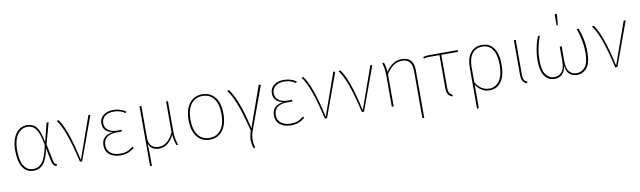

<svg xmlns="http://www.w3.org/2000/svg" viewBox="-48 -1393 7491 2247"><g transform="rotate(-10 3697.5 -269.5)"><path d="M435 -297 492 -519H516L447 -267L488 -69Q494 -43 503 -32Q512 -21 527 -16L520 3Q499 -3 486 -16.5Q473 -30 466 -61L433 -224Q409 -99 364 -44.5Q319 10 246 10Q163 10 118 -58.5Q73 -127 73 -262Q73 -341 95.5 -401.5Q118 -462 159.5 -495.5Q201 -529 257 -529Q306 -529 339.5 -508Q373 -487 396.5 -436.5Q420 -386 435 -297ZM96 -262Q96 -136 135 -73.5Q174 -11 246 -11Q312 -11 355 -67.5Q398 -124 425 -265Q408 -359 385.5 -412Q363 -465 333 -487Q303 -509 258 -509Q211 -509 174 -479.5Q137 -450 116.5 -394Q96 -338 96 -262Z M811 -19 990 -523 1012 -518 823 0H797Q748 -213 703.5 -334Q659 -455 612 -517L633 -524Q677 -467 721 -347.5Q765 -228 811 -19Z M1434 -484 1421 -468Q1392 -488 1359.5 -498.5Q1327 -509 1286 -509Q1219 -509 1181 -478Q1143 -447 1143 -395Q1143 -346 1181 -314.5Q1219 -283 1285 -283H1343L1340 -263H1282Q1204 -263 1163 -231Q1122 -199 1122 -137Q1122 -78 1165 -44.5Q1208 -11 1279 -11Q1330 -11 1364 -24.5Q1398 -38 1433 -67L1445 -52Q1411 -22 1372 -6Q1333 10 1278 10Q1199 10 1149.5 -29.5Q1100 -69 1100 -137Q1100 -200 1137 -234Q1174 -268 1237 -274Q1180 -284 1150.5 -315.5Q1121 -347 1121 -395Q1121 -457 1166.5 -493Q1212 -529 1284 -529Q1368 -529 1434 -484Z M1943 5Q1930 -29 1924 -56.5Q1918 -84 1916 -123Q1848 10 1736 10Q1640 10 1614 -74Q1618 -3 1618 64V192L1596 194V-519H1618V-142Q1618 -74 1651 -42.5Q1684 -11 1736 -11Q1845 -11 1912 -152V-519H1934V-170Q1934 -118 1941 -77.5Q1948 -37 1963 3Z M2548 -262Q2548 -134 2492 -62Q2436 10 2340 10Q2243 10 2188 -61.5Q2133 -133 2133 -259Q2133 -386 2189.5 -457.5Q2246 -529 2341 -529Q2437 -529 2492.5 -459.5Q2548 -390 2548 -262ZM2156 -259Q2156 -141 2204.5 -76Q2253 -11 2340 -11Q2426 -11 2475.5 -76Q2525 -141 2525 -262Q2525 -380 2476.5 -444.5Q2428 -509 2341 -509Q2255 -509 2205.5 -444Q2156 -379 2156 -259Z M2841 -38 3014 -524 3038 -518 2854 -16Q2831 46 2831 100Q2831 140 2845 194L2826 196Q2808 144 2808 98Q2808 51 2829 -11Q2777 -219 2731.5 -336.5Q2686 -454 2638 -517L2659 -524Q2705 -464 2750 -351.5Q2795 -239 2841 -38Z M3460 -484 3447 -468Q3418 -488 3385.5 -498.5Q3353 -509 3312 -509Q3245 -509 3207 -478Q3169 -447 3169 -395Q3169 -346 3207 -314.5Q3245 -283 3311 -283H3369L3366 -263H3308Q3230 -263 3189 -231Q3148 -199 3148 -137Q3148 -78 3191 -44.5Q3234 -11 3305 -11Q3356 -11 3390 -24.5Q3424 -38 3459 -67L3471 -52Q3437 -22 3398 -6Q3359 10 3304 10Q3225 10 3175.5 -29.5Q3126 -69 3126 -137Q3126 -200 3163 -234Q3200 -268 3263 -274Q3206 -284 3176.5 -315.5Q3147 -347 3147 -395Q3147 -457 3192.5 -493Q3238 -529 3310 -529Q3394 -529 3460 -484Z M3721 -19 3900 -523 3922 -518 3733 0H3707Q3658 -213 3613.5 -334Q3569 -455 3522 -517L3543 -524Q3587 -467 3631 -347.5Q3675 -228 3721 -19Z M4161 -19 4340 -523 4362 -518 4173 0H4147Q4098 -213 4053.5 -334Q4009 -455 3962 -517L3983 -524Q4027 -467 4071 -347.5Q4115 -228 4161 -19Z M4854 -369V196L4832 192V-367Q4832 -509 4715 -509Q4655 -509 4610 -477Q4565 -445 4525 -384V0H4503V-363Q4503 -452 4482 -520L4502 -523Q4520 -478 4523 -410Q4600 -529 4715 -529Q4785 -529 4819.5 -488Q4854 -447 4854 -369Z M5179 -498V-106Q5179 -65 5190 -45.5Q5201 -26 5229 -14L5223 5Q5186 -9 5171.5 -33.5Q5157 -58 5157 -106V-498H5040Q5014 -498 5000.5 -496.5Q4987 -495 4971 -489L4965 -508Q4980 -514 4996 -516.5Q5012 -519 5037 -519H5377V-498Z M5854 -264Q5854 -131 5803 -60.5Q5752 10 5666 10Q5613 10 5572 -15.5Q5531 -41 5503 -85V192L5481 196V-298Q5481 -402 5528.5 -465.5Q5576 -529 5668 -529Q5758 -529 5806 -458.5Q5854 -388 5854 -264ZM5831 -264Q5831 -382 5789 -445.5Q5747 -509 5667 -509Q5587 -509 5545 -452Q5503 -395 5503 -295V-116Q5531 -66 5572 -38.5Q5613 -11 5665 -11Q5742 -11 5786.5 -75.5Q5831 -140 5831 -264Z M6067 -106Q6067 -65 6078 -45Q6089 -25 6117 -14L6110 5Q6073 -9 6059 -33.5Q6045 -58 6045 -106V-519H6067Z M6868 -235Q6868 -101 6821 -45.5Q6774 10 6704 10Q6647 10 6612 -23.5Q6577 -57 6572 -125Q6563 -57 6528 -23.5Q6493 10 6438 10Q6364 10 6320 -49.5Q6276 -109 6276 -236Q6276 -378 6331 -519H6354Q6299 -378 6299 -235Q6299 -115 6338 -63Q6377 -11 6437 -11Q6492 -11 6526 -50.5Q6560 -90 6560 -177V-350L6583 -354V-176Q6583 -88 6616 -49.5Q6649 -11 6702 -11Q6764 -11 6804.5 -60.5Q6845 -110 6845 -233Q6845 -369 6792 -519H6815Q6837 -464 6852.5 -390.5Q6868 -317 6868 -235ZM6594 -733 6582 -603H6567V-735Z M7172 -19 7351 -523 7373 -518 7184 0H7158Q7109 -213 7064.5 -334Q7020 -455 6973 -517L6994 -524Q7038 -467 7082 -347.5Q7126 -228 7172 -19Z"/></g></svg>

Font: Fira Sans Thin
Style: Regular
Weight: 100
Designer: bBox Type GmbH & Carrois Corporate GbR & Edenspiekermann AG
Foundry: bBox Type GmbH & Carrois Corporate GbR & Edenspiekermann AG
Version: Version 4.301